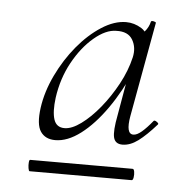

<svg xmlns="http://www.w3.org/2000/svg" viewBox="-36 -675 390 422"><g transform="rotate(5 158.5 -464.0)"><path d="M94 -361Q72 -361 61.5 -376.5Q51 -392 56 -429Q61 -465 78.5 -501.5Q96 -538 120.5 -567.5Q145 -597 173 -615Q201 -633 227 -633Q245 -633 261 -623Q277 -613 278 -588L254 -605Q261 -607 269.5 -616.5Q278 -626 281 -639Q282 -641 287 -640Q292 -639 292 -637L254 -428Q247 -388 264 -388Q272 -388 282.5 -397Q293 -406 306 -422Q308 -424 313 -420.5Q318 -417 316 -415Q294 -390 276.5 -377Q259 -364 242 -364Q226 -364 222.5 -378Q219 -392 226 -428L242 -520L254 -531Q233 -482 206 -443.5Q179 -405 150 -383Q121 -361 94 -361ZM44 -288Q42 -288 41 -294.5Q40 -301 40.5 -307Q41 -313 43 -313H269Q272 -313 273 -307Q274 -301 273 -294.5Q272 -288 269 -288ZM112 -389Q128 -389 148.5 -404Q169 -419 189 -443.5Q209 -468 225 -497.5Q241 -527 248 -557Q253 -579 243 -596Q233 -613 207 -612Q184 -612 158 -590Q132 -568 112.5 -532.5Q93 -497 87 -454Q83 -423 88.5 -406Q94 -389 112 -389Z"/></g></svg>

Font: Cormorant Light Light
Style: Italic
Weight: 300
Italic angle: -10°
Version: Version 4.000